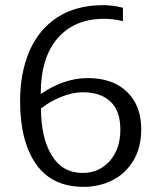

<svg xmlns="http://www.w3.org/2000/svg" viewBox="-20 -715 625 745"><path d="M58 -323Q58 -431 93.5 -515Q129 -599 201.5 -647Q274 -695 381 -695Q417 -695 457 -685V-633Q419 -642 384 -642Q269 -642 203.5 -566.5Q138 -491 138 -350Q228 -412 321 -412Q418 -412 473 -358.5Q528 -305 528 -214Q528 -143 498 -92.5Q468 -42 417 -16Q366 10 304 10Q182 10 120 -78Q58 -166 58 -323ZM447 -212Q447 -285 408.5 -321Q370 -357 301 -357Q261 -357 216 -338.5Q171 -320 139 -294Q139 -181 180.5 -112.5Q222 -44 300 -44Q365 -44 406 -90.5Q447 -137 447 -212Z"/></svg>

Font: Maitree
Style: Regular
Weight: 400
Designer: CadsonDemak Team
Foundry: CadsonDemak
Version: Version 1.000